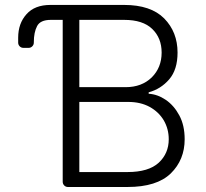

<svg xmlns="http://www.w3.org/2000/svg" viewBox="-20 -747 821 767"><path d="M230.5 -21V-667.6H182.9Q141 -667.6 128.2 -642.8Q115.1 -617.9 115.1 -578.1V-576.7Q115.1 -568.2 109 -562Q103 -555.8 94.5 -555.8H73.5Q64.6 -555.8 58.6 -562Q52.6 -568.2 52.6 -576.7V-596.6Q52.6 -653.4 85.9 -690.3Q118.6 -727.3 181.5 -727.3H475.9Q582.4 -727.3 636 -673.3Q689.3 -619 689.3 -536.9Q689.3 -468.8 655.9 -430Q622.5 -391.3 573.9 -378.2V-372.5Q609.4 -370.4 642.4 -348Q675.4 -325.3 696.4 -285.9Q717.7 -246.4 717.7 -190.7Q717.7 -108.7 662.3 -54.3Q606.5 0 489.3 0H251.4Q242.5 0 236.5 -6.2Q230.5 -12.4 230.5 -21ZM489.3 -59.7Q573.5 -59.7 614 -96.9Q654.1 -134.2 654.1 -190.7Q654.1 -231.9 634.2 -266.3Q614 -300.1 577.8 -320Q541.5 -339.8 492.2 -339.8H296.9V-59.7ZM481.9 -398.8Q546.2 -398.8 586.3 -437.9Q625.7 -477.3 625.7 -536.9Q625.7 -595.2 588.1 -631.4Q550.8 -667.6 475.9 -667.6H296.9V-398.8Z"/></svg>

Font: DeltaSans Light
Style: Regular
Weight: 300
Designer: Rasmus Andersson
Foundry: rsms
Version: Version 3.012